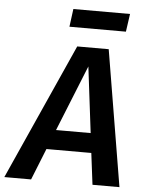

<svg xmlns="http://www.w3.org/2000/svg" viewBox="-102 -925 735 972"><g transform="rotate(5 265.5 -439.0)"><path d="M385 -160H157L93 0H-43L267 -691H427L542 0H405ZM373 -260 332 -595 197 -260ZM219 -787 231 -878H519L506 -787Z"/></g></svg>

Font: FiraGO Medium
Style: Italic
Weight: 500
Italic angle: -8°
Designer: bBox Type GmbH
Foundry: bBox Type GmbH
Version: Version 1.001